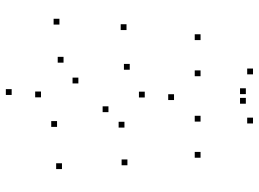

<svg xmlns="http://www.w3.org/2000/svg" viewBox="-135 -733 890 660"><g transform="rotate(90 310.0 -403.0)"><path d="M83.3 -372.9V-392.9H63.3V-372.9ZM266.8 -207.4V-227.4H246.8V-207.4ZM416.2 -134.1V-154.1H396.2V-134.1ZM314.6 -78.9V-98.9H294.6V-78.9ZM195.4 -156.4V-176.4H175.4V-156.4ZM64.5 -142.3V-162.3H44.5V-142.3ZM306.4 21.9V1.9H286.4V21.9ZM561.2 -151V-171H541.2V-151ZM365.5 -310.8V-330.8H345.5V-310.8ZM219.7 -384V-404H199.7V-384ZM315.1 -435.6V-455.6H295.1V-435.6ZM418.6 -365.8V-385.8H398.6V-365.8ZM548.1 -376V-396H528.1V-376ZM323.9 -536.2V-556.2H303.9V-536.2ZM242 -627.4V-647.4H222V-627.4ZM336.5 -783.1V-803.1H316.5V-783.1ZM303.5 -783.1V-803.1H283.5V-783.1ZM398 -627.4V-647.4H378V-627.4ZM522.2 -627.4V-647.4H502.2V-627.4ZM404.4 -807.7V-827.7H384.4V-807.7ZM235.6 -807.7V-827.7H215.6V-807.7ZM117.8 -627.4V-647.4H97.8V-627.4Z"/></g></svg>

Font: Monaspace Neon Dots Var
Style: Regular
Weight: 400
Designer: Riley Cran and the Lettermatic Team
Version: Version 1.100 (Monaspace Neon Dots)